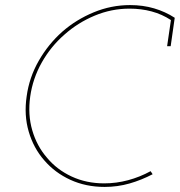

<svg xmlns="http://www.w3.org/2000/svg" viewBox="-20 -728 708 756"><path d="M638 -546H652L668 -658Q631 -682 587 -695Q543 -708 492 -708Q418 -708 349 -679.5Q280 -651 225 -603Q170 -554 132.5 -488.5Q95 -423 85 -349Q74 -275 93 -210Q112 -145 154 -97Q196 -48 257 -20Q318 8 392 8Q443 8 490 -5.5Q537 -19 581 -42L573 -54Q531 -31 484.5 -18.5Q438 -6 390 -6Q320 -6 262 -33Q204 -60 165 -107Q125 -153 107 -215Q89 -277 99 -348Q109 -419 144.5 -482Q180 -545 234 -592Q287 -639 353 -666.5Q419 -694 490 -694Q536 -694 577 -683Q618 -672 653 -649Z"/></svg>

Font: Josefin Slab Thin
Style: Italic
Weight: 100
Italic angle: -12°
Designer: Santiago Orozco
Foundry: Typemade
Version: Version 2.000